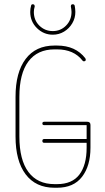

<svg xmlns="http://www.w3.org/2000/svg" viewBox="-20 -878 494 902"><path d="M188 -207Q179 -207 179 -216Q179 -225 188 -225H387V-290H188Q179 -290 179 -298Q179 -306 188 -306H390Q405 -306 405 -291V-184Q405 -99 365.5 -47.5Q326 4 248 4H236Q148 4 100.5 -59Q53 -122 53 -237V-423Q53 -538 100.5 -601Q148 -664 236 -664H248Q335 -664 381 -604Q383 -600 383 -598Q383 -590 374 -590Q370 -590 368 -593Q327 -646 248 -646H236Q156 -646 113.5 -589.5Q71 -533 71 -423V-237Q71 -127 113.5 -70Q156 -13 236 -13H248Q319 -13 353 -58Q387 -103 387 -184V-207ZM313 -847V-849Q313 -858 322 -858Q329 -858 331 -851Q332 -845 333 -837Q334 -829 334 -822Q334 -793 319.5 -768.5Q305 -744 281 -729.5Q257 -715 228 -715Q185 -715 153.5 -746Q122 -777 122 -822Q122 -829 123 -837Q124 -845 126 -851Q127 -858 134 -858Q143 -858 143 -848V-847Q141 -841 140 -834.5Q139 -828 139 -822Q139 -783 165 -757.5Q191 -732 228 -732Q265 -732 290.5 -758Q316 -784 316 -822Q316 -828 315 -834.5Q314 -841 313 -847Z"/></svg>

Font: Libertine Sup Thin
Style: Regular
Weight: 100
Designer: Bastien Sozeau
Foundry: NBR — Bastien Sozeau
Version: Version 2.003; ttfautohint (v1.8.4.7-5d5b);gftools[0.9.33]